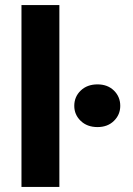

<svg xmlns="http://www.w3.org/2000/svg" viewBox="-20 -740 526 760"><path d="M65 0V-720H215V0ZM366 -237Q325 -237 299.5 -261.5Q274 -286 274 -321Q274 -357 299.5 -381.5Q325 -406 366 -406Q406 -406 431 -381.5Q456 -357 456 -321Q456 -286 431 -261.5Q406 -237 366 -237Z"/></svg>

Font: DM Sans 17pt Black
Style: Regular
Weight: 900
Version: Version 4.004;gftools[0.9.30]